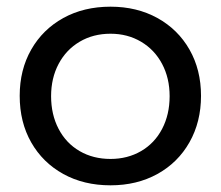

<svg xmlns="http://www.w3.org/2000/svg" viewBox="-20 -552 661 575"><path d="M582 -265Q582 -187 547.5 -126Q513 -65 451.5 -31Q390 3 311 3Q231 3 169.5 -31Q108 -65 73.5 -125.5Q39 -186 39 -265Q39 -343 73.5 -403.5Q108 -464 169.5 -498Q231 -532 311 -532Q390 -532 451.5 -498Q513 -464 547.5 -403.5Q582 -343 582 -265ZM133 -264Q133 -209 155.5 -166Q178 -123 218.5 -99.5Q259 -76 311 -76Q362 -76 402.5 -99.5Q443 -123 465.5 -166Q488 -209 488 -264Q488 -318 465.5 -360.5Q443 -403 402.5 -427Q362 -451 311 -451Q259 -451 218.5 -427Q178 -403 155.5 -360.5Q133 -318 133 -264Z"/></svg>

Font: Montserrat arm2
Style: Regular
Weight: 400
Designer: Julieta Ulanovsky
Foundry: Julieta Ulanovsky
Version: Version 6.000